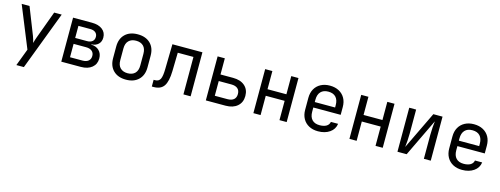

<svg xmlns="http://www.w3.org/2000/svg" viewBox="-18 -1348 6036 2317"><g transform="rotate(15 3000.0 -190.0)"><path d="M179 180 260 -34 50 -550H148L282 -210Q289 -193 295.5 -169.5Q302 -146 306 -130Q310 -146 317 -169.5Q324 -193 331 -210L456 -550H550L273 180Z M692 0V-550H928Q1011 -550 1059 -512.5Q1107 -475 1107 -411Q1107 -360 1075 -329Q1043 -298 988 -296V-292Q1050 -291 1087.5 -253.5Q1125 -216 1125 -155Q1125 -84 1074 -42Q1023 0 936 0ZM780 -320H928Q970 -320 994 -340Q1018 -360 1018 -396Q1018 -431 994 -451Q970 -471 928 -471H780ZM780 -79H936Q983 -79 1009.5 -101Q1036 -123 1036 -163Q1036 -202 1009.5 -224Q983 -246 936 -246H780Z M1500 8Q1400 8 1342.5 -48.5Q1285 -105 1285 -202V-348Q1285 -446 1342.5 -502Q1400 -558 1500 -558Q1600 -558 1657.5 -502Q1715 -446 1715 -349V-202Q1715 -105 1657.5 -48.5Q1600 8 1500 8ZM1500 -72Q1559 -72 1592 -105Q1625 -138 1625 -202V-348Q1625 -412 1592 -445Q1559 -478 1500 -478Q1442 -478 1408.5 -445Q1375 -412 1375 -348V-202Q1375 -138 1408.5 -105Q1442 -72 1500 -72Z M1825 7V-77H1843Q1889 -77 1907.5 -113Q1926 -149 1927 -242L1933 -550H2308V0H2218V-468H2022L2017 -238Q2014 -107 1975 -50Q1936 7 1848 7Z M2498 0V-550H2588V-348H2745Q2838 -348 2891.5 -301.5Q2945 -255 2945 -174Q2945 -94 2891 -47Q2837 0 2745 0ZM2588 -82H2745Q2797 -82 2824.5 -105.5Q2852 -129 2852 -174Q2852 -219 2824.5 -242.5Q2797 -266 2745 -266H2588Z M3092 0V-550H3182V-323H3418V-550H3508V0H3418V-241H3182V0Z M3900 10Q3835 10 3786.5 -16Q3738 -42 3711.5 -89.5Q3685 -137 3685 -200V-350Q3685 -414 3711.5 -461Q3738 -508 3786.5 -534Q3835 -560 3900 -560Q3965 -560 4013.5 -534Q4062 -508 4088.5 -461Q4115 -414 4115 -350V-253H3773V-200Q3773 -135 3806 -100.5Q3839 -66 3900 -66Q3952 -66 3984 -84.5Q4016 -103 4023 -140H4113Q4104 -71 4045.5 -30.5Q3987 10 3900 10ZM3773 -321H4027V-350Q4027 -415 3994.5 -450Q3962 -485 3900 -485Q3839 -485 3806 -450Q3773 -415 3773 -350Z M4292 0V-550H4382V-323H4618V-550H4708V0H4618V-241H4382V0Z M4892 0V-550H4978V-250Q4978 -207 4974.5 -158Q4971 -109 4967 -80L5193 -550H5308V0H5222V-300Q5222 -344 5225.5 -393Q5229 -442 5233 -471L5007 0Z M5700 10Q5635 10 5586.5 -16Q5538 -42 5511.5 -89.5Q5485 -137 5485 -200V-350Q5485 -414 5511.5 -461Q5538 -508 5586.5 -534Q5635 -560 5700 -560Q5765 -560 5813.5 -534Q5862 -508 5888.5 -461Q5915 -414 5915 -350V-253H5573V-200Q5573 -135 5606 -100.5Q5639 -66 5700 -66Q5752 -66 5784 -84.5Q5816 -103 5823 -140H5913Q5904 -71 5845.5 -30.5Q5787 10 5700 10ZM5573 -321H5827V-350Q5827 -415 5794.5 -450Q5762 -485 5700 -485Q5639 -485 5606 -450Q5573 -415 5573 -350Z"/></g></svg>

Font: NKDuy Mono
Style: Regular
Weight: 400
Monospace: yes
Designer: NKDuy
Foundry: NKDuy
Version: Version 2.251; ttfautohint (v1.8.4.7-5d5b)